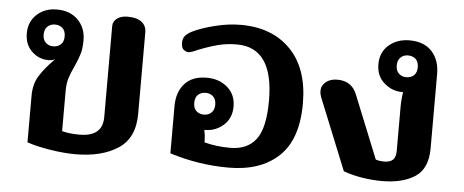

<svg xmlns="http://www.w3.org/2000/svg" viewBox="-43 -660 1869 773"><g transform="rotate(5 891.0 -273.5)"><path d="M87 -16V-204Q87 -251 107.5 -284.5Q128 -318 169 -359Q158 -353 142 -353Q103 -353 74.5 -380.5Q46 -408 46 -453Q46 -500 78 -529.5Q110 -559 159 -559Q212 -559 244 -527Q276 -495 276 -445Q276 -412 269.5 -390Q263 -368 249 -337Q236 -310 229 -288Q222 -266 222 -234V-73Q251 -65 293 -65Q386 -65 386 -144V-512Q386 -530 401.5 -542.5Q417 -555 445 -555Q482 -555 501.5 -540Q521 -525 521 -498V-169Q521 -71 455 -28Q389 15 283 15Q237 15 180.5 6Q124 -3 87 -16ZM199 -454Q199 -476 187 -487Q175 -498 156 -498Q138 -498 126 -486.5Q114 -475 114 -454Q114 -433 126 -421.5Q138 -410 156 -410Q175 -410 187 -421Q199 -432 199 -454Z M664 -22V-213Q664 -269 694.5 -303.5Q725 -338 784 -338Q834 -338 867.5 -309Q901 -280 901 -232Q901 -184 869 -156Q837 -128 796 -128H792Q797 -105 797 -85V-78Q845 -65 902 -65Q971 -65 1006 -111Q1041 -157 1041 -268Q1041 -482 893 -482Q853 -482 817.5 -473Q782 -464 737 -446Q731 -443 719.5 -438.5Q708 -434 701 -434Q691 -434 681.5 -441.5Q672 -449 672 -469Q672 -488 681.5 -498.5Q691 -509 709 -518Q744 -535 798 -548.5Q852 -562 902 -562Q1029 -562 1103.5 -485.5Q1178 -409 1178 -268Q1178 -123 1104.5 -54Q1031 15 902 15Q781 15 664 -22ZM827 -233Q827 -254 815 -265.5Q803 -277 785 -277Q766 -277 754 -266Q742 -255 742 -233Q742 -211 754 -200Q766 -189 785 -189Q803 -189 815 -200.5Q827 -212 827 -233Z M1366 -11 1249 -300Q1244 -313 1244 -325Q1244 -347 1262 -361.5Q1280 -376 1308 -376Q1366 -376 1387 -324L1490 -69Q1505 -64 1524 -64Q1548 -64 1559.5 -75Q1571 -86 1571 -112V-290Q1571 -321 1576 -349H1572Q1531 -349 1499 -377Q1467 -405 1467 -453Q1467 -501 1500.5 -530Q1534 -559 1584 -559Q1643 -559 1674.5 -524.5Q1706 -490 1706 -434V-133Q1706 -51 1655.5 -18Q1605 15 1522 15Q1484 15 1442.5 8.5Q1401 2 1366 -11ZM1626 -454Q1626 -476 1614 -487Q1602 -498 1583 -498Q1565 -498 1553 -486.5Q1541 -475 1541 -454Q1541 -433 1553 -421.5Q1565 -410 1583 -410Q1602 -410 1614 -421Q1626 -432 1626 -454Z"/></g></svg>

Font: Maitree
Style: Bold
Weight: 700
Designer: CadsonDemak Team
Foundry: CadsonDemak
Version: Version 1.002